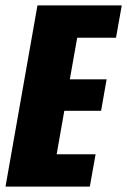

<svg xmlns="http://www.w3.org/2000/svg" viewBox="-56 -695 473 715"><path d="M-35.5 0 83.5 -675H397.5L376 -554.5H231.5L204 -399.5H341L320.5 -282.5H183.5L155 -120.5H300L278.5 0Z"/></svg>

Font: Anybody Condensed ExtraBold
Style: Italic
Weight: 800
Width: 3
Italic angle: -10°
Designer: Tyler Finck
Foundry: Etcetera Type Company
Version: Version 1.010; ttfautohint (v1.8.3) -l 8 -r 50 -G 200 -x 14 